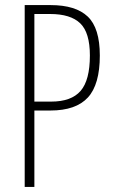

<svg xmlns="http://www.w3.org/2000/svg" viewBox="-20 -734 445 754"><path d="M179 -714Q277 -714 324.5 -669Q372 -624 372 -516Q372 -402 325 -351Q278 -300 178 -300H115V0H77V-714ZM177 -679H115V-335H181Q260 -335 296.5 -377Q333 -419 333 -516Q333 -606 295 -642.5Q257 -679 177 -679Z"/></svg>

Font: Noto Sans Devanagari ExtraCondensed ExtraLight
Style: Regular
Weight: 200
Width: 2
Designer: Jelle Bosma - Monotype Design Team
Foundry: Monotype Imaging Inc.
Version: Version 2.004; ttfautohint (v1.8.4.7-5d5b)